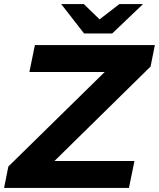

<svg xmlns="http://www.w3.org/2000/svg" viewBox="-37 -921 779 941"><path d="M701 -595 230 -132H622L595 0H-17L4 -105L476 -568H107L134 -700H722ZM664 -901 513 -757H375L263 -901H374L451 -826L548 -901Z"/></svg>

Font: Idrija
Style: Bold Italic
Weight: 700
Italic angle: -11.3°
Designer: Julieta Ulanovsky
Foundry: Julieta Ulanovsky
Version: Version 7.200